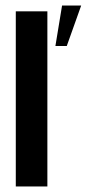

<svg xmlns="http://www.w3.org/2000/svg" viewBox="-20 -673 313 693"><path d="M37 0V-632H151V0ZM180 -507 204 -653H273L221 -507Z"/></svg>

Font: Alumni Sans Thin
Style: Bold
Weight: 700
Version: Version 1.018